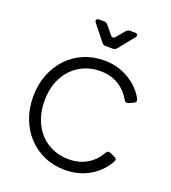

<svg xmlns="http://www.w3.org/2000/svg" viewBox="-175 -1128 1131 1268"><g transform="rotate(20 390.5 -493.5)"><path d="M428 12Q349 12 283 -16.5Q217 -45 168.5 -96.5Q120 -148 93 -218Q66 -288 66 -372Q66 -456 93 -526Q120 -596 168.5 -648Q217 -700 283 -728.5Q349 -757 428 -757Q498 -757 555 -733.5Q612 -710 653 -673Q694 -636 716 -593Q727 -571 704 -561L673 -547Q652 -538 641 -559Q610 -615 555.5 -648.5Q501 -682 428 -682Q346 -682 282 -643Q218 -604 182 -534.5Q146 -465 146 -372Q146 -280 182 -210Q218 -140 282 -101.5Q346 -63 428 -63Q501 -63 555.5 -96Q610 -129 641 -185Q652 -206 673 -197L704 -183Q726 -173 719 -158Q698 -114 657 -75Q616 -36 558 -12Q500 12 428 12ZM403 -849Q385 -849 374 -863L289 -970Q279 -982 283.5 -990.5Q288 -999 303 -999H335Q353 -999 364 -985L410 -929Q418 -919 427.5 -919Q437 -919 444 -929L491 -985Q503 -999 520 -999H552Q567 -999 571.5 -990.5Q576 -982 566 -970L480 -863Q469 -849 451 -849Z"/></g></svg>

Font: Pitagon Sans Text
Style: Regular
Weight: 400
Designer: Travis Tran
Foundry: Pitagon
Version: Version 1.001; ttfautohint (v1.8.4.7-5d5b);gftools[0.9.26]